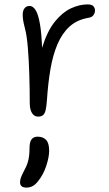

<svg xmlns="http://www.w3.org/2000/svg" viewBox="-20 -517 493 871"><path d="M153 12Q141 12 132.5 4.5Q124 -3 119.5 -16.5Q115 -30 115 -47Q115 -111 113 -177Q111 -243 106.5 -299Q102 -355 93 -389Q87 -412 85 -425Q83 -438 83 -451Q83 -468 91 -479Q99 -490 115 -490Q129 -490 141 -472Q153 -454 161 -409.5Q169 -365 171.5 -285.5Q174 -206 169 -84L146 -126Q150 -233 172.5 -305Q195 -377 229 -419Q263 -461 301.5 -479Q340 -497 377 -497Q397 -497 404 -488.5Q411 -480 411 -469Q411 -459 404 -448.5Q397 -438 380 -436Q329 -427 295.5 -396.5Q262 -366 241 -317Q220 -268 209 -204Q198 -140 193 -64Q191 -34 187 -17.5Q183 -1 175 5.5Q167 12 153 12ZM100 334Q71 334 71 310Q71 300 74.5 289.5Q78 279 91 254Q100 238 105 222.5Q110 207 112 190Q114 173 114 154Q114 128 123 115.5Q132 103 151 103Q175 103 189 117.5Q203 132 203 167Q203 195 190 235Q177 275 152 306Q139 322 126.5 328Q114 334 100 334Z"/></svg>

Font: Shantell Sans Light
Style: Regular
Weight: 300
Designer: Stephen Nixon, Anya Danilova, Shantell Martin
Foundry: Arrow Type
Version: Version 1.011;[c5ecc13dd]